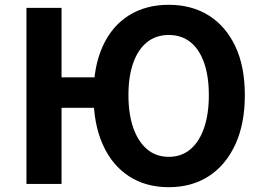

<svg xmlns="http://www.w3.org/2000/svg" viewBox="-20 -774 1104 808"><path d="M91.3 0V-740.8H239V-448.5H457.4V-320.3H239V0ZM690.2 13.8Q593.2 13.8 522 -32.8Q450.8 -79.4 412.2 -166.4Q373.5 -253.3 373.5 -373.6Q373.5 -494 412.2 -579.1Q450.8 -664.2 522 -709Q593.2 -753.8 690.2 -753.8Q787.2 -753.8 858.9 -708.6Q930.6 -663.4 970.5 -578.7Q1010.4 -494 1010.4 -373.6Q1010.4 -253.3 970.5 -166.4Q930.6 -79.4 858.9 -32.8Q787.2 13.8 690.2 13.8ZM690.2 -114Q743.9 -114 781.5 -146Q819.2 -178 839 -236.3Q858.9 -294.5 858.9 -373.6Q858.9 -452.6 839 -509.5Q819.2 -566.4 781.5 -596.6Q743.9 -626.8 690.2 -626.8Q636.7 -626.8 598.9 -596.6Q561 -566.4 540.8 -509.5Q520.5 -452.6 520.5 -373.6Q520.5 -294.5 540.8 -236.3Q561 -178 598.9 -146Q636.7 -114 690.2 -114Z"/></svg>

Font: Noto Sans TC Thin
Style: Regular
Weight: 100
Designer: Ryoko NISHIZUKA 西塚涼子 (kana, bopomofo & ideographs); Paul D. Hunt (Latin, Greek & Cyrillic); Sandoll Communications 산돌커뮤니
Foundry: Adobe
Version: Version 2.004-H2;hotconv 1.0.118;makeotfexe 2.5.65603